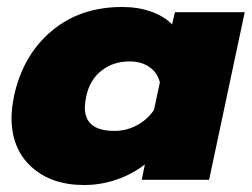

<svg xmlns="http://www.w3.org/2000/svg" viewBox="-20 -515 721 550"><path d="M13 -178Q13 -202 20 -239Q45 -356 127 -425.5Q209 -495 330 -495Q376 -495 413.5 -481.5Q451 -468 473 -445L481 -480H681L579 0H386L395 -44Q359 -16 314 -0.5Q269 15 221 15Q127 15 70 -37Q13 -89 13 -178ZM421 -200 438 -279Q431 -307 408 -323Q385 -339 351 -339Q304 -339 270.5 -312.5Q237 -286 227 -239Q223 -217 223 -207Q223 -140 308 -140Q342 -140 372 -156Q402 -172 421 -200Z"/></svg>

Font: Prompt ExtraBold
Style: Italic
Weight: 800
Italic angle: -12°
Designer: Katatrad Team
Foundry: CadsonDemak
Version: Version 1.001